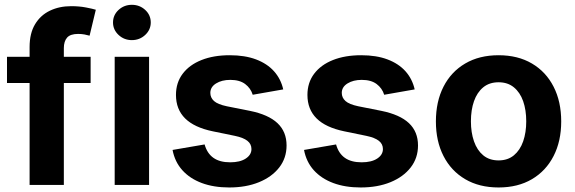

<svg xmlns="http://www.w3.org/2000/svg" viewBox="-20 -788 2451 818"><path d="M366.1 -545.9V-434.3H9.8V-545.9ZM106.1 0V-587.8Q106.1 -646 129.3 -684.6Q152.4 -723.2 192.5 -742.4Q232.6 -761.7 283 -761.7Q317.7 -761.7 346.2 -756.2Q374.8 -750.7 388.2 -746.5L361.7 -636Q352.8 -638.7 340.2 -641.1Q327.6 -643.5 313 -643.5Q279.6 -643.5 265.8 -627.7Q252 -611.8 252 -583V0Z M468.6 0V-545.9H615.1V0ZM541.8 -617.1Q508.7 -617.1 485.1 -639.2Q461.5 -661.3 461.5 -692.2Q461.5 -723.8 485.1 -745.7Q508.7 -767.5 541.8 -767.5Q575 -767.5 598.7 -745.7Q622.3 -723.9 622.3 -692.3Q622.3 -661.3 598.7 -639.2Q575 -617.1 541.8 -617.1Z M956.6 10.7Q890.6 10.7 839.8 -8.2Q789 -27.1 756.9 -62.8Q724.7 -98.6 715.2 -149.2L851.7 -172.6Q862.4 -134.6 889.2 -115.6Q916 -96.5 960.8 -96.5Q1002.7 -96.5 1027 -112.5Q1051.3 -128.5 1051.3 -153Q1051.3 -174.4 1034 -188.1Q1016.8 -201.7 980.7 -209.2L886.7 -228.5Q807.8 -244.8 768.7 -283.5Q729.7 -322.2 729.7 -383.5Q729.7 -435.9 758.3 -473.8Q786.9 -511.7 838.4 -532.2Q889.8 -552.7 958.8 -552.7Q1023.6 -552.7 1071 -534.8Q1118.3 -516.9 1147.4 -484.4Q1176.6 -451.8 1186.7 -407.1L1056.7 -384.3Q1048.1 -412.2 1024.5 -430Q1000.9 -447.7 961.1 -447.7Q924.9 -447.7 900.5 -432.5Q876.1 -417.3 876.1 -392.3Q876.1 -371.8 891.8 -357.6Q907.6 -343.4 946.2 -335.3L1044.3 -315.8Q1123.5 -299.8 1162.2 -263.3Q1200.9 -226.8 1200.9 -168.3Q1200.9 -114.7 1169.6 -74.4Q1138.3 -34.2 1083.2 -11.7Q1028.2 10.7 956.6 10.7Z M1516.6 10.7Q1450.7 10.7 1399.9 -8.2Q1349.1 -27.1 1316.9 -62.8Q1284.8 -98.6 1275.3 -149.2L1411.8 -172.6Q1422.4 -134.6 1449.2 -115.6Q1476 -96.5 1520.9 -96.5Q1562.7 -96.5 1587.1 -112.5Q1611.4 -128.5 1611.4 -153Q1611.4 -174.4 1594.1 -188.1Q1576.8 -201.7 1540.8 -209.2L1446.8 -228.5Q1367.8 -244.8 1328.8 -283.5Q1289.8 -322.2 1289.8 -383.5Q1289.8 -435.9 1318.4 -473.8Q1347 -511.7 1398.4 -532.2Q1449.9 -552.7 1518.8 -552.7Q1583.7 -552.7 1631 -534.8Q1678.4 -516.9 1707.5 -484.4Q1736.6 -451.8 1746.7 -407.1L1616.8 -384.3Q1608.2 -412.2 1584.6 -430Q1561 -447.7 1521.1 -447.7Q1485 -447.7 1460.5 -432.5Q1436.1 -417.3 1436.1 -392.3Q1436.1 -371.8 1451.9 -357.6Q1467.7 -343.4 1506.3 -335.3L1604.4 -315.8Q1683.6 -299.8 1722.3 -263.3Q1760.9 -226.8 1760.9 -168.3Q1760.9 -114.7 1729.6 -74.4Q1698.3 -34.2 1643.3 -11.7Q1588.2 10.7 1516.6 10.7Z M2104.1 10.7Q2021.9 10.7 1961.9 -24.6Q1901.9 -59.9 1869.5 -123.3Q1837.1 -186.6 1837.1 -270.6Q1837.1 -355.2 1869.5 -418.7Q1901.9 -482.2 1961.9 -517.4Q2021.9 -552.7 2104.1 -552.7Q2186.4 -552.7 2246.3 -517.4Q2306.1 -482.2 2338.5 -418.7Q2371 -355.2 2371 -270.6Q2371 -186.6 2338.5 -123.3Q2306.1 -59.9 2246.3 -24.6Q2186.4 10.7 2104.1 10.7ZM2104.1 -104.6Q2143.2 -104.6 2169.4 -126.3Q2195.7 -148.1 2208.9 -185.8Q2222 -223.5 2222 -271.1Q2222 -319.2 2208.9 -356.8Q2195.7 -394.3 2169.4 -415.9Q2143.2 -437.5 2104.1 -437.5Q2064.9 -437.5 2038.7 -415.9Q2012.5 -394.3 1999.4 -356.9Q1986.3 -319.5 1986.3 -271.1Q1986.3 -223.5 1999.4 -185.8Q2012.5 -148.1 2038.7 -126.3Q2064.9 -104.6 2104.1 -104.6Z"/></svg>

Font: Adwaita Sans
Style: Regular
Weight: 400
Designer: Rasmus Andersson
Foundry: rsms
Version: Version 4.001;git-9221beed3